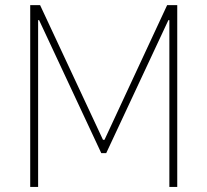

<svg xmlns="http://www.w3.org/2000/svg" viewBox="-20 -740 821 760"><path d="M99.6 0V-719.7H138.7L387.7 -186.5H393.6L641.6 -719.7H681.6V0H650.4V-525.4V-660.2H646.5L400.4 -133.8H380.9L134.8 -660.2H130.9V-525.4V0Z"/></svg>

Font: Reddit Sans ExtraLight
Style: Regular
Weight: 250
Designer: Stephen Hutchings
Foundry: Reddit
Version: Version 1.014